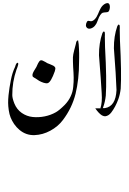

<svg xmlns="http://www.w3.org/2000/svg" viewBox="-20 -760 840 1252"><path d="M489.3 -497.1Q492.2 -484.4 493.2 -471.2Q494.6 -457.5 495.1 -440.4Q495.6 -423.3 496.1 -414.1Q496.1 -404.8 496.1 -383.3Q495.6 -361.3 495.6 -356.9Q495.6 -242.2 472.7 -148.4Q449.2 -54.7 389.6 23.4Q357.9 65.4 308.1 92.3Q258.8 119.1 205.1 121.1Q149.9 123 106.9 86.9Q86.4 69.8 71.8 48.3Q57.6 26.9 49.3 6.3Q41 -14.6 37.1 -41Q33.2 -67.9 33 -88.6Q32.7 -109.4 35.6 -139.2Q38.6 -168.9 42 -188.5Q44.9 -208 50.8 -237.8Q60.1 -286.6 78.6 -324.7Q79.1 -326.2 80.6 -331.5Q82.5 -336.9 84 -340.3Q85.4 -343.3 87.9 -346.7Q90.8 -350.1 93.8 -350.6Q97.7 -350.6 98.6 -347.2Q99.6 -343.8 98.1 -336.9Q96.2 -330.1 94.5 -324.5Q92.8 -318.8 90.3 -312.5Q87.4 -306.2 87.4 -305.7Q59.6 -224.6 60.1 -140.1Q60.1 -119.1 73.7 -85Q89.4 -46.4 122.1 -23.4Q154.8 -1 193.4 2.9Q231.9 6.8 271.7 -1.2Q311.5 -9.3 344.7 -28.3Q367.2 -41 402.3 -76.2Q426.8 -101.6 440.4 -130.9Q454.6 -160.2 457.5 -193.4Q460.9 -226.6 460.4 -254.4Q460 -282.7 457 -322.3Q455.1 -361.3 455.6 -386.7Q456.1 -402.8 464.4 -434.6Q473.1 -466.3 473.6 -469.2Q473.6 -469.7 475.1 -475.6Q476.1 -481.9 476.6 -483.4Q477.5 -484.9 479 -489.3Q480.5 -493.2 482.9 -494.6Q485.4 -496.1 489.3 -497.1ZM244.1 -366.2Q249.5 -368.2 257.3 -365.2Q265.1 -362.3 276.1 -355.7Q287.1 -349.1 288.6 -348.1Q292.5 -346.2 305.2 -341.6Q317.9 -336.9 326.9 -332Q335.9 -327.1 339.4 -320.3Q343.3 -313.5 337.4 -295.4Q312.5 -225.6 292.5 -218.3Q282.7 -214.4 265.4 -220Q248 -225.6 235.4 -232.9Q222.7 -240.2 211.9 -248.5Q210.4 -249.5 204.3 -252.7Q198.2 -255.9 195.3 -258.8Q192.4 -261.7 191.9 -265.6Q190.4 -273.9 194.8 -284.2Q199.2 -294.4 207.3 -306.9Q215.3 -319.3 217.3 -323.2Q218.3 -325.2 221.9 -333.5Q225.6 -341.8 228.3 -347.2Q231 -352.5 235.4 -358.6Q239.7 -364.7 244.1 -366.2Z M668 -736.8Q678.7 -741.2 684.8 -739.3Q690.9 -737.3 693.6 -731Q696.3 -724.6 696.5 -716.6Q696.8 -708.5 694.8 -700.4Q692.9 -692.4 689.5 -686.8Q686 -681.2 677.5 -680.4Q668.9 -679.7 658.7 -678.7Q648.4 -677.7 643.1 -672.9Q633.3 -664.1 625.7 -647.7Q618.2 -631.3 613.8 -617.9Q609.4 -604.5 598.6 -591.8Q587.9 -579.1 571.8 -574.2Q557.6 -570.3 548.8 -577.4Q540 -584.5 540.3 -595.9Q540.5 -607.4 547.4 -618.7Q550.3 -623 554 -623.8Q557.6 -624.5 563.5 -623Q569.3 -621.6 571.8 -621.6Q584.5 -621.1 597.2 -633.8Q604 -640.6 609.9 -650.1Q615.7 -659.7 619.4 -669.2Q623 -678.7 627.9 -689.2Q632.8 -699.7 637.7 -708.3Q642.6 -716.8 650.4 -724.6Q658.2 -732.4 668 -736.8ZM479.5 471.7Z M589.8 0ZM649.9 -54.7 650.4 -55.2Q651.4 -57.6 653.8 -64Q665.5 -96.7 669.9 -136.7Q676.8 -237.8 665 -451.7L663.6 -522.9Q664.1 -527.3 664.1 -531.7Q664.6 -543 663.6 -545.4Q663.1 -551.8 660.6 -553.2Q655.3 -555.7 654.3 -553.7L651.9 -551.3Q649.9 -547.4 647.5 -543.5Q625 -479 625.5 -399.9Q638.7 -233.4 643.1 -152.8Q647.5 -91.8 634.8 -54.2Z M604 0ZM655.8 -55.2V-54.7L664.6 -55.2Q734.9 -66.4 739.7 -172.9Q736.8 -264.2 722.7 -445.3Q722.2 -523.9 744.6 -588.4Q747.1 -592.3 749 -596.2L751.5 -599.1Q752.9 -601.1 757.3 -598.1Q760.3 -596.7 760.7 -590.8Q761.7 -587.9 761.2 -577.1Q761.2 -572.3 760.7 -567.9L762.2 -497.1Q773.4 -282.7 767.1 -182.1Q762.7 -143.6 751.5 -112.8Q733.4 -63 705.1 -25.9Q689 -5.4 668 -2Q658.7 -0.5 648.9 -5.9Q646.5 -6.8 644.5 -7.8Q624 -20.5 601.1 -53.7Q610.8 -53.2 632.8 -53.7Z"/></svg>

Font: Dehalvi Khush Khat
Style: Regular
Weight: 400
Version: Version 002.500